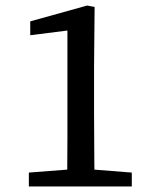

<svg xmlns="http://www.w3.org/2000/svg" viewBox="-20 -672 569 692"><path d="M84 0V-50L239 -62H303L455 -50V0ZM222 0Q222 -44 222.5 -87.5Q223 -131 223 -174.5Q223 -218 223 -262V-562L89 -545V-595L294 -652L321 -647L319 -431V-262Q319 -218 319.5 -174.5Q320 -131 320 -87.5Q320 -44 321 0Z"/></svg>

Font: Source Serif 4
Style: Regular
Weight: 400
Designer: Frank Grießhammer
Foundry: Adobe Systems Incorporated
Version: Version 4.004;hotconv 1.0.116;makeotfexe 2.5.65601